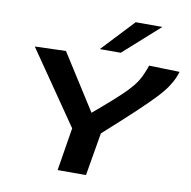

<svg xmlns="http://www.w3.org/2000/svg" viewBox="-98 -1042 1132 1140"><g transform="rotate(10 468.0 -472.5)"><path d="M324 0 366 -259 63 -699 250 -705 463 -370Q534 -430 581 -472Q628 -514 658 -545.5Q688 -577 706.5 -606Q725 -635 738 -670Q746 -687 751 -705L936 -700Q933 -691 930 -683Q927 -675 924 -667Q911 -636 889 -603.5Q867 -571 825 -527Q783 -483 714 -418.5Q645 -354 539 -259L495 0ZM446 -751 628 -945H789L572 -751Z"/></g></svg>

Font: Georama ExtraExtended SemiBold
Style: Italic
Weight: 600
Width: 8
Italic angle: -9°
Designer: Jean-Baptiste Levee
Foundry: Production Type
Version: Version 1.000